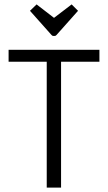

<svg xmlns="http://www.w3.org/2000/svg" viewBox="-20 -851 490 871"><path d="M257 0H192V-571H19V-625H431V-571H257ZM225 -770 305 -831 334 -802 237 -693Q233 -688 229 -688H221Q217 -688 213 -693L116 -802L146 -831Z"/></svg>

Font: Changa ExtraLight
Style: Regular
Weight: 275
Designer: Eduardo Rodriguez Tunni
Foundry: Eduardo Rodriguez Tunni
Version: Version 2.002; ttfautohint (v1.5) -l 8 -r 50 -G 200 -x 14 -H